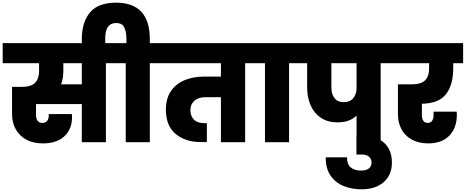

<svg xmlns="http://www.w3.org/2000/svg" viewBox="-34 -1062 3479 1434"><path d="M845 -590H757V0H577V-285H235V-201Q235 -176 247 -160Q259 -144 283 -144Q306 -144 318 -159Q330 -174 330 -198V-210H503Q504 -200 504 -187Q504 -97 446.5 -44Q389 9 287 9Q213 9 161 -20Q109 -49 82.5 -98.5Q56 -148 56 -210V-413H125Q199 -413 228.5 -444Q258 -475 258 -531V-590H-14V-740H845ZM577 -590H439V-531Q439 -475 422 -432H577Z M1172 -740V-590H1085V0H905V-590H817V-740H910V-776Q910 -823 894.5 -856.5Q879 -890 833 -890Q752 -890 752 -776V-701H577V-768Q577 -896 638 -969Q699 -1042 833 -1042Q1085 -1042 1085 -768V-740Z M1885 -590H1797V0H1616V-336H1498Q1449 -336 1418.5 -310Q1388 -284 1388 -240Q1388 -195 1414.5 -168.5Q1441 -142 1494 -142H1511V-1H1465Q1352 -1 1278.5 -61Q1205 -121 1205 -244Q1205 -327 1243 -382Q1281 -437 1345.5 -463.5Q1410 -490 1490 -490H1616V-590H1144V-740H1885Z M1945 0V-590H1857V-740H2212V-590H2125V0Z M2896 -590H2809V0H2629V-199Q2578 -148 2487 -148Q2414 -148 2363 -182Q2312 -216 2286 -275Q2260 -334 2260 -409V-590H2184V-740H2896ZM2629 -590H2441V-409Q2441 -360 2464 -329.5Q2487 -299 2534 -299Q2580 -299 2604.5 -329Q2629 -359 2629 -404Z M2893 153Q2893 245 2831.5 298.5Q2770 352 2666 352Q2595 352 2534 328Q2473 304 2435.5 250.5Q2398 197 2399 113H2558Q2557 164 2585 188Q2613 212 2662 212Q2700 212 2720.5 196.5Q2741 181 2741 152Q2741 125 2722 108.5Q2703 92 2667 92H2628V-48H2667Q2778 -48 2835.5 5Q2893 58 2893 153Z M3351 -551Q3351 -431 3298.5 -360.5Q3246 -290 3117 -287V-200Q3117 -175 3128 -159.5Q3139 -144 3161 -144Q3181 -144 3192.5 -159Q3204 -174 3204 -198V-228H3377Q3378 -217 3378 -204Q3378 -106 3321.5 -48.5Q3265 9 3165 9Q3093 9 3041.5 -19.5Q2990 -48 2964 -97.5Q2938 -147 2938 -209V-432H3038Q3112 -432 3141.5 -462.5Q3171 -493 3171 -551V-590H2868V-740H3425V-590H3351Z"/></svg>

Font: Fz Poppins ExtBd
Style: Regular
Weight: 800
Designer: Ninad Kale (Devanagari), Jonny Pinhorn (Latin)
Foundry: Indian Type Foundry
Version: Vit hóa bi Vntype.Com & FontZin.Com